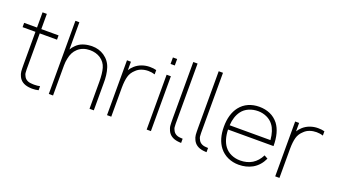

<svg xmlns="http://www.w3.org/2000/svg" viewBox="-65 -1300 3243 1850"><g transform="rotate(20 1556.0 -375.5)"><path d="M186.5 -186.5V-148Q186.5 -125 188.5 -111.5Q190.5 -98 198 -85.5Q206.5 -64.5 225.5 -52Q244.5 -39.5 270 -37.5Q281.5 -36.5 290 -36Q298.5 -35.5 304 -35.5Q337 -35.5 363.5 -41.5V0Q333.5 7.5 299 7.5Q293.5 7.5 284.8 6.8Q276 6 264.5 5Q186 -5 158.5 -65.5Q153 -77.5 149.2 -89.5Q145.5 -101.5 144.5 -114Q143.5 -126.5 143 -144.5Q142.5 -162.5 142.5 -186.5V-518.5H10.5V-562.5H142.5V-718.5H186.5V-562.5H363.5V-518.5H186.5Z M929.5 -274V0H885.5V-274Q885.5 -362.5 870 -415.5Q854.5 -470 805.5 -503Q759.5 -532.5 698 -532.5Q662 -532.5 630.5 -521.2Q599 -510 575 -487.5Q531.5 -448 519 -379Q511.5 -346.5 511.5 -307.5V0H468V-750H508.5V-471Q523 -496.5 546 -518.5Q573 -545.5 609.2 -558.8Q645.5 -572 684.5 -574Q688.5 -574.5 693.5 -574.8Q698.5 -575 705.5 -575Q775 -575 829.5 -538.5Q889 -498 910 -431Q931.5 -364.5 929.5 -274Z M1362 -570V-526Q1331 -536.5 1295 -536.5Q1259 -536.5 1226.8 -525.2Q1194.5 -514 1172 -491.5Q1133.5 -457.5 1121.5 -413Q1109 -368 1108.5 -299V0H1065V-562.5H1105.5V-476Q1112.5 -488 1122.5 -499.8Q1132.5 -511.5 1145 -523Q1175 -550 1214 -564Q1253 -578 1295 -578Q1334.5 -578 1362 -570Z M1515 -739.5V-673H1471.5V-739.5ZM1515 -562.5V0H1471.5V-562.5Z M1827.5 7.5Q1822 7.5 1813.2 6.8Q1804.5 6 1793 5Q1714.5 -5 1687 -65.5Q1681.5 -77.5 1677.8 -89.5Q1674 -101.5 1673 -114Q1672 -126.5 1671.5 -144.5Q1671 -162.5 1671 -186.5V-765.5H1715V-148Q1715 -125 1717 -111.5Q1719 -98 1726.5 -85.5Q1735 -64.5 1754 -52Q1773 -39.5 1798.5 -37.5L1827.5 -35.5Z M2088 7.5Q2082.5 7.5 2073.8 6.8Q2065 6 2053.5 5Q1975 -5 1947.5 -65.5Q1942 -77.5 1938.2 -89.5Q1934.5 -101.5 1933.5 -114Q1932.5 -126.5 1932 -144.5Q1931.5 -162.5 1931.5 -186.5V-765.5H1975.5V-148Q1975.5 -125 1977.5 -111.5Q1979.5 -98 1987 -85.5Q1995.5 -64.5 2014.5 -52Q2033.5 -39.5 2059 -37.5L2088 -35.5Z M2624.5 -155 2661 -134.5Q2625.5 -57 2558 -18.5Q2496 15.5 2418.5 15.5Q2358.5 15.5 2307.2 -7.8Q2256 -31 2221.5 -75Q2161 -152.5 2161 -281Q2161 -410 2221.5 -488.5Q2257.5 -534 2307.8 -556Q2358 -578 2418.5 -578Q2479 -578 2529.2 -556Q2579.5 -534 2615.5 -488.5Q2674.5 -410 2674.5 -268.5H2208Q2211.5 -163 2257 -102Q2284 -66 2326.5 -47Q2369 -28 2418.5 -28Q2488 -28 2540.5 -59.5Q2593.5 -92.5 2624.5 -155ZM2209 -312.5H2627Q2618.5 -409.5 2579 -460.5Q2566 -478.5 2548.5 -492.2Q2531 -506 2510.8 -515.2Q2490.5 -524.5 2467.8 -529.5Q2445 -534.5 2421.5 -534.5Q2371.5 -534.5 2327.8 -515.8Q2284 -497 2257 -460.5Q2214 -402.5 2209 -312.5Z M3086.5 -570V-526Q3055.5 -536.5 3019.5 -536.5Q2983.5 -536.5 2951.2 -525.2Q2919 -514 2896.5 -491.5Q2858 -457.5 2846 -413Q2833.5 -368 2833 -299V0H2789.5V-562.5H2830V-476Q2837 -488 2847 -499.8Q2857 -511.5 2869.5 -523Q2899.5 -550 2938.5 -564Q2977.5 -578 3019.5 -578Q3059 -578 3086.5 -570Z"/></g></svg>

Font: Russisch Sans ExtraLight
Style: Regular
Weight: 200
Width: 4
Designer: Michael Sharanda (font) & Cristiano Sobral (main changes)
Foundry: Michael Sharanda
Version: Version 2.00;September 8, 2020;FontCreator 13.0.0.2681 64-bi